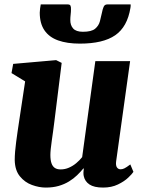

<svg xmlns="http://www.w3.org/2000/svg" viewBox="-20 -837 652 867"><path d="M186.5 10Q156.5 10 124.2 -1.8Q92 -13.5 69.8 -40.8Q47.5 -68 46.5 -114Q46.5 -131.5 48.2 -152.5Q50 -173.5 53 -196.5Q56 -219.5 59.5 -243.5Q63 -267.5 66.5 -290.5L93.5 -469.5L32 -507L39.5 -548.5L233.5 -565.5L258.5 -553L225.5 -288Q223 -266.5 219.8 -244.2Q216.5 -222 213.8 -201.8Q211 -181.5 209.2 -165Q207.5 -148.5 207.5 -137.5Q207.5 -114 212.5 -99.8Q217.5 -85.5 227.5 -78.8Q237.5 -72 254 -72Q273.5 -72 291.2 -79.8Q309 -87.5 324.2 -100.2Q339.5 -113 351 -127.5L410.5 -561H567.5L504.5 -109Q502 -90 508 -81.2Q514 -72.5 524.5 -72.5Q533 -72.5 541.8 -76.8Q550.5 -81 568.5 -94.5L582.5 -61Q577 -52 559.2 -35Q541.5 -18 512.5 -4Q483.5 10 445.5 10Q405 10 384 -4Q363 -18 358 -42.5Q357.5 -45.5 357 -49.5Q356.5 -53.5 356.8 -57.8Q357 -62 357.5 -66.8Q358 -71.5 358.5 -75.5L356.5 -76.5Q344 -61 328.2 -45.8Q312.5 -30.5 291.8 -17.8Q271 -5 245.2 2.5Q219.5 10 186.5 10ZM286.5 -817Q296 -817 298.5 -810.8Q301 -804.5 300.5 -794.5Q300.5 -783.5 299 -771Q297.5 -758.5 297.5 -747.5Q297 -723.5 310.2 -708.5Q323.5 -693.5 354.5 -693.5Q393 -693.5 409.5 -707.2Q426 -721 431.2 -741.2Q436.5 -761.5 440.5 -780.5Q443 -794.5 447.8 -805.8Q452.5 -817 464 -817H570Q570 -813.5 570 -809.8Q570 -806 569 -801.5Q555 -715.5 500.2 -677.8Q445.5 -640 340.5 -640Q283 -640 242.5 -654.5Q202 -669 180.8 -700Q159.5 -731 159.5 -780Q160 -789 161 -798.2Q162 -807.5 164 -817Z"/></svg>

Font: Merriweather 24pt Black
Style: Italic
Weight: 900
Italic angle: -7.8°
Designer: Eben Sorkin
Foundry: Eben Sorkin
Version: Version 2.101